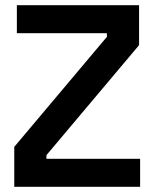

<svg xmlns="http://www.w3.org/2000/svg" viewBox="-20 -720 592 740"><path d="M35 0V-154L392 -578V-592H45V-700H516V-546L159 -122V-108H520V0Z"/></svg>

Font: Space Grotesk Frontify SemiBold
Style: Regular
Weight: 600
Designer: Florian Karsten
Version: Version 2.000